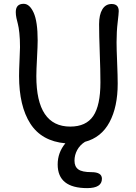

<svg xmlns="http://www.w3.org/2000/svg" viewBox="-20 -741 708 998"><path d="M433.1 236.8Q279.8 236.8 279.8 113.8Q279.8 51.8 319.8 3.9Q196.3 -7.3 137.7 -98.4Q79.1 -189.5 79.1 -346.2Q79.1 -375.5 81.5 -427.5Q84 -479.5 84 -496.1Q84 -538.1 80.6 -569.6Q77.1 -601.1 73 -616Q68.8 -630.9 65.4 -647.2Q62 -663.6 62 -678.2Q62 -721.2 103 -721.2Q133.8 -721.2 154.8 -675.3Q175.8 -629.4 175.8 -530.8Q175.8 -504.4 172.4 -439.9Q168.9 -375.5 168.9 -345.2Q168.9 -83 345.2 -83Q427.2 -83 464.6 -137.9Q502 -192.9 502 -313Q502 -374.5 498.5 -466.8Q495.1 -559.1 495.1 -615.2Q495.1 -664.6 512 -692.4Q528.8 -720.2 560.1 -720.2Q597.2 -720.2 597.2 -683.1Q597.2 -671.9 591.6 -624.5Q585.9 -577.1 585.9 -521Q585.9 -486.3 588.9 -415.3Q591.8 -344.2 591.8 -306.2Q591.8 -185.5 549.3 -106Q506.8 -26.4 421.9 -3.9Q395.5 12.7 381.3 38.8Q367.2 64.9 367.2 94.2Q367.2 125 387 139.4Q406.7 153.8 455.1 153.8Q509.8 153.8 509.8 188Q509.8 236.8 433.1 236.8Z"/></svg>

Font: Shantell Sans Bouncy
Style: Regular
Weight: 400
Designer: Stephen Nixon, Anya Danilova, Shantell Martin
Foundry: Arrow Type
Version: Version 1.006;[9816181b4]